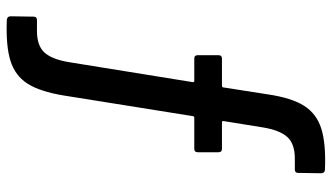

<svg xmlns="http://www.w3.org/2000/svg" viewBox="-220 -524 949 548"><g transform="rotate(90 254.0 -250.5)"><path d="M465 -704Q475 -703 475 -693L474 -628Q474 -618 464 -618H433Q391 -618 371.5 -596.5Q352 -575 344 -526L326 -414Q326 -410 329 -410H405Q415 -410 415 -400V-341Q415 -331 405 -331H317Q312 -331 312 -327L253 42Q242 109 219.5 144.5Q197 180 154.5 193.5Q112 207 37 204Q27 203 27 193L28 128Q28 118 38 118H69Q111 118 130.5 96.5Q150 75 158 26L215 -327Q215 -331 212 -331H148Q138 -331 138 -341V-400Q138 -410 148 -410H225Q230 -410 230 -414L250 -542Q260 -609 282.5 -644.5Q305 -680 347.5 -693.5Q390 -707 465 -704Z"/></g></svg>

Font: Barlow Semi Condensed Medium
Style: Regular
Weight: 500
Width: 4
Designer: Jeremy Tribby
Foundry: Tribby Type
Version: Version 1.422; ttfautohint (v1.8)